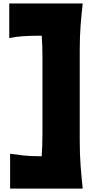

<svg xmlns="http://www.w3.org/2000/svg" viewBox="-20 -934 548 1104"><path d="M38.1 150.4V-49.8Q73.7 -44.4 114.7 -40Q155.8 -35.6 210.9 -35.6H219.7Q224.1 -98.1 224.1 -171.9V-602.1Q224.1 -637.2 223.1 -668.5Q222.2 -699.7 220.2 -728.5H198.2Q152.8 -728.5 111.8 -725.8Q70.8 -723.1 33.2 -714.8V-914.1H455.6Q448.2 -848.6 443.4 -786.9Q438.5 -725.1 438.5 -645V-129.9Q438.5 -47.4 443.4 17.3Q448.2 82 455.6 150.4Z"/></svg>

Font: Pinar-DS3-FD Black
Style: Regular
Weight: 900
Designer: Amin Abedi
Version: Version 3.000